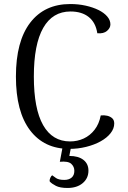

<svg xmlns="http://www.w3.org/2000/svg" viewBox="-20 -726 636 953"><path d="M547 -113Q547 -88 529 -65Q511 -42 479.5 -24.5Q448 -7 407.5 3Q367 13 324 13Q199 13 129 -79.5Q59 -172 59 -346Q59 -521 130 -613.5Q201 -706 329 -706Q369 -706 405 -698Q441 -690 468.5 -676.5Q496 -663 512 -644.5Q528 -626 528 -605Q528 -587 511 -572.5Q494 -558 463 -561Q455 -614 420.5 -641.5Q386 -669 330 -669Q241 -669 194.5 -587.5Q148 -506 148 -346Q148 -186 194 -105Q240 -24 328 -24Q364 -24 395.5 -38.5Q427 -53 449.5 -82Q472 -111 480 -153Q497 -155 512 -151.5Q527 -148 537 -139Q547 -130 547 -113ZM335 -8 324 48Q369 48 394 67.5Q419 87 419 121Q419 159 390.5 183Q362 207 315 207Q278 207 257.5 196.5Q237 186 227 175Q225 167 229.5 157Q234 147 239 144Q245 149 258.5 158Q272 167 299 167Q322 167 335.5 155.5Q349 144 349 122Q349 101 333.5 87Q318 73 277 77L293 -8Z"/></svg>

Font: Arima Thin
Style: Regular
Weight: 400
Version: Version 1.100